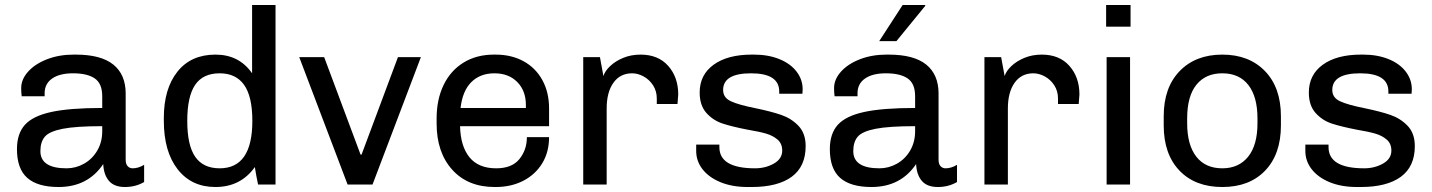

<svg xmlns="http://www.w3.org/2000/svg" viewBox="-20 -740 5743 770"><path d="M484 -365V-100Q484 -82 492 -73.5Q500 -65 512 -65Q535 -65 558 -79V-10Q524 10 481 10Q438 10 417 -14.5Q396 -39 394 -82Q332 10 215 10Q131 10 89.5 -26.5Q48 -63 48 -142Q48 -204 80 -239.5Q112 -275 186 -291Q260 -307 390 -307V-354Q390 -405 360 -425.5Q330 -446 273 -446Q219 -446 189 -425Q159 -404 159 -366V-354H67Q65 -368 65 -387Q65 -422 93 -453Q121 -484 169 -502.5Q217 -521 275 -521H284Q385 -521 434.5 -481Q484 -441 484 -365ZM142 -134Q142 -65 247 -65Q284 -65 317 -83.5Q350 -102 370 -136Q390 -170 390 -214V-234Q285 -234 231.5 -223.5Q178 -213 160 -192Q142 -171 142 -134Z M1085 0H1015Q1008 -32 1002 -70Q945 10 844 10Q748 10 692.5 -61Q637 -132 637 -256V-267Q637 -384 691.5 -452.5Q746 -521 844 -521Q939 -521 991 -446V-720H1085ZM731 -255Q731 -157 763 -111Q795 -65 861 -65Q992 -65 992 -255Q992 -353 959 -399.5Q926 -446 861 -446Q794 -446 762.5 -399.5Q731 -353 731 -255Z M1474 0H1374L1180 -511H1280L1426 -120H1430L1576 -511H1668Z M2182 -305V-234H1825Q1827 -153 1863 -109Q1899 -65 1970 -65Q2033 -65 2063 -102Q2093 -139 2093 -190H2182Q2182 -130 2154.5 -85Q2127 -40 2078.5 -15Q2030 10 1968 10H1964Q1856 10 1793.5 -59.5Q1731 -129 1731 -245V-265Q1731 -341 1759 -399Q1787 -457 1839 -489Q1891 -521 1961 -521H1968Q2031 -521 2079.5 -494.5Q2128 -468 2155 -419Q2182 -370 2182 -305ZM1827 -307H2089V-319Q2089 -376 2054.5 -411Q2020 -446 1963 -446Q1906 -446 1870.5 -411Q1835 -376 1827 -307Z M2700 -361 2697 -323H2614V-345Q2614 -375 2599 -398Q2584 -421 2561 -433.5Q2538 -446 2515 -446Q2467 -446 2440 -408Q2413 -370 2413 -305V0H2319V-511H2386L2400 -435Q2406 -455 2427 -475Q2448 -495 2479.5 -508Q2511 -521 2549 -521Q2620 -521 2660 -475.5Q2700 -430 2700 -361Z M3199 -382 3198 -364H3105V-373Q3105 -446 2992 -446Q2880 -446 2880 -379Q2880 -348 2912 -333.5Q2944 -319 3010 -306Q3073 -293 3113.5 -279Q3154 -265 3182.5 -235Q3211 -205 3211 -154Q3211 -72 3155 -31Q3099 10 2994 10H2979Q2916 10 2869 -9.5Q2822 -29 2796.5 -62.5Q2771 -96 2772 -138V-160H2865V-150Q2865 -65 3008 -65Q3050 -65 3083.5 -84Q3117 -103 3117 -136Q3117 -164 3098.5 -180Q3080 -196 3053 -204Q3026 -212 2978 -220Q2916 -232 2878 -244.5Q2840 -257 2813 -287Q2786 -317 2786 -369Q2786 -440 2842 -480.5Q2898 -521 2995 -521H3004Q3061 -521 3105.5 -503Q3150 -485 3174.5 -453Q3199 -421 3199 -382Z M3691 -717 3575 -575H3506L3600 -720H3690ZM3744 -365V-100Q3744 -82 3752 -73.5Q3760 -65 3772 -65Q3795 -65 3818 -79V-10Q3784 10 3741 10Q3698 10 3677 -14.5Q3656 -39 3654 -82Q3592 10 3475 10Q3391 10 3349.5 -26.5Q3308 -63 3308 -142Q3308 -204 3340 -239.5Q3372 -275 3446 -291Q3520 -307 3650 -307V-354Q3650 -405 3620 -425.5Q3590 -446 3533 -446Q3479 -446 3449 -425Q3419 -404 3419 -366V-354H3327Q3325 -368 3325 -387Q3325 -422 3353 -453Q3381 -484 3429 -502.5Q3477 -521 3535 -521H3544Q3645 -521 3694.5 -481Q3744 -441 3744 -365ZM3402 -134Q3402 -65 3507 -65Q3544 -65 3577 -83.5Q3610 -102 3630 -136Q3650 -170 3650 -214V-234Q3545 -234 3491.5 -223.5Q3438 -213 3420 -192Q3402 -171 3402 -134Z M4309 -361 4306 -323H4223V-345Q4223 -375 4208 -398Q4193 -421 4170 -433.5Q4147 -446 4124 -446Q4076 -446 4049 -408Q4022 -370 4022 -305V0H3928V-511H3995L4009 -435Q4015 -455 4036 -475Q4057 -495 4088.5 -508Q4120 -521 4158 -521Q4229 -521 4269 -475.5Q4309 -430 4309 -361Z M4514 -633H4416V-720H4514ZM4512 0H4418V-511H4512Z M5117 -274V-237Q5117 -122 5054 -56Q4991 10 4882 10Q4773 10 4710 -56Q4647 -122 4647 -237V-274Q4647 -389 4711 -455Q4775 -521 4882 -521Q4989 -521 5053 -455Q5117 -389 5117 -274ZM4741 -265V-246Q4741 -159 4777.5 -112Q4814 -65 4882 -65Q4948 -65 4985.5 -111.5Q5023 -158 5023 -246V-265Q5023 -352 4986.5 -399Q4950 -446 4882 -446Q4815 -446 4778 -400Q4741 -354 4741 -265Z M5642 -382 5641 -364H5548V-373Q5548 -446 5435 -446Q5323 -446 5323 -379Q5323 -348 5355 -333.5Q5387 -319 5453 -306Q5516 -293 5556.5 -279Q5597 -265 5625.5 -235Q5654 -205 5654 -154Q5654 -72 5598 -31Q5542 10 5437 10H5422Q5359 10 5312 -9.5Q5265 -29 5239.5 -62.5Q5214 -96 5215 -138V-160H5308V-150Q5308 -65 5451 -65Q5493 -65 5526.5 -84Q5560 -103 5560 -136Q5560 -164 5541.5 -180Q5523 -196 5496 -204Q5469 -212 5421 -220Q5359 -232 5321 -244.5Q5283 -257 5256 -287Q5229 -317 5229 -369Q5229 -440 5285 -480.5Q5341 -521 5438 -521H5447Q5504 -521 5548.5 -503Q5593 -485 5617.5 -453Q5642 -421 5642 -382Z"/></svg>

Font: Chivo
Style: Regular
Weight: 400
Designer: Hector Gatti
Foundry: Omnibus-Type
Version: Version 1.003